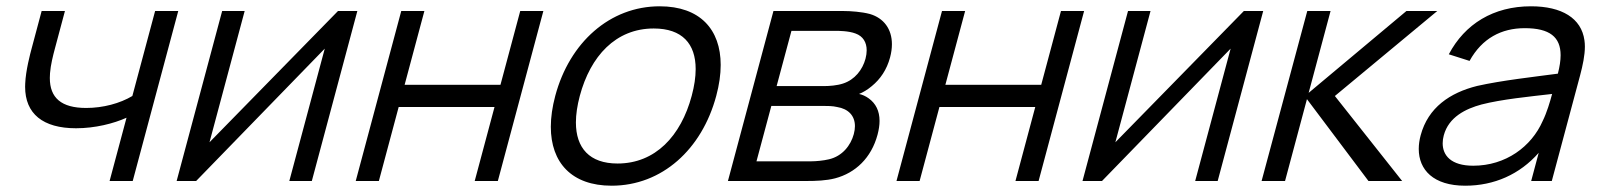

<svg xmlns="http://www.w3.org/2000/svg" viewBox="-20 -575 5082 610"><path d="M328.2 0H401.7L546.3 -540H472.8L400.5 -270C361.2 -246.5 307.3 -232 253.8 -232C174.5 -232 138.3 -264.3 138.3 -327.2C138.3 -332.1 138.5 -337.2 138.9 -342.5C140.9 -368.5 148.4 -398.5 154.5 -421L186.3 -540H112.3L80.5 -421C76.2 -405 61.7 -351 60.1 -309.5C59.9 -306 59.8 -302.6 59.8 -299.2C59.8 -213.8 116.2 -167.5 221.5 -167.5C282 -167.5 341.1 -182.5 382 -201Z M1115.3 -540H1053.8L645.6 -123L757.3 -540H685.8L541.2 0H603.2L1011.8 -420.5L899.2 0H970.7Z M1110.2 0H1183.7L1246.6 -235H1551.1L1488.2 0H1561.7L1706.3 -540H1632.8L1570 -305.5H1265.5L1328.3 -540H1254.8Z M1923.1 15C2083.1 15 2210.1 -100.5 2255.6 -270.5C2265 -305.6 2269.7 -338.5 2269.7 -368.6C2269.7 -481.7 2203.8 -555 2075.9 -555C1917.9 -555 1789.7 -440.5 1744.1 -270.5C1734.7 -235.3 1730 -202.3 1730 -172.1C1730 -58.6 1796 15 1923.1 15ZM1942 -55.5C1852.8 -55.5 1809.7 -104.9 1809.7 -186C1809.7 -211.3 1813.9 -239.6 1822.1 -270.5C1855.9 -396.5 1936 -484.5 2057 -484.5C2147.5 -484.5 2190.2 -435.9 2190.2 -355.5C2190.2 -330.2 2186 -301.7 2177.6 -270.5C2143.5 -143 2062 -55.5 1942 -55.5Z M2292.7 0H2544.2C2571.2 0 2604.9 -1 2633.4 -8.5C2697.5 -25.5 2748.2 -73 2768 -147C2772.3 -163.1 2774.4 -177.7 2774.4 -190.9C2774.4 -222.6 2762.4 -246.3 2740 -262.5C2730.4 -269.5 2719.2 -274.5 2709.2 -276.5C2722.1 -281.5 2737 -290.5 2749.9 -301.5C2776.8 -323.5 2797.4 -353.5 2807.8 -392.5C2811.8 -407.4 2813.7 -421.4 2813.7 -434.5C2813.7 -482.6 2787.9 -517.5 2743.8 -530.5C2717.7 -537.5 2682.3 -540 2659.8 -540H2437.3ZM2447.4 -301.5 2494.5 -477H2635.5C2643 -477 2676.5 -477 2698.2 -468.5C2722.1 -459.9 2733.5 -440.3 2733.5 -415.3C2733.5 -406.9 2732.3 -397.9 2729.8 -388.5C2720.4 -353.5 2695.8 -321.5 2658.1 -309.5C2640 -303.5 2615.4 -301.5 2598.4 -301.5ZM2383.4 -62.5 2430.6 -238.5H2594.1C2607.1 -238.5 2625.6 -238.5 2639.6 -235C2675 -229.3 2696.2 -207.6 2696.2 -174.3C2696.2 -166.5 2695 -158 2692.6 -149C2682.9 -113 2656.3 -79 2614.1 -69C2595.9 -64.5 2571.4 -62.5 2557.4 -62.5Z M2828.2 0H2901.7L2964.6 -235H3269.1L3206.2 0H3279.7L3424.3 -540H3350.8L3288 -305.5H2983.5L3046.3 -540H2972.8Z M3993.3 -540H3931.8L3523.6 -123L3635.3 -540H3563.8L3419.2 0H3481.2L3889.8 -420.5L3777.2 0H3848.7Z M3988.2 0H4062.7L4132.3 -260L4327.7 0H4434.7L4221 -270L4546.3 -540H4448.3L4137.7 -280L4207.3 -540H4133.3Z M5013.9 -447C5004.2 -517 4942.4 -555 4843.9 -555C4724.9 -555 4633.9 -499 4583 -402.5L4648.9 -381.5C4688.7 -453.5 4750.2 -485.5 4824.2 -485.5C4903.5 -485.5 4938.2 -457.4 4938.2 -399.5C4938.2 -382.6 4935.2 -363.1 4929.5 -341C4854.8 -331 4750.8 -319.5 4673.1 -302C4586.8 -280.5 4517.2 -233.5 4493.5 -145C4489.5 -130.1 4487.5 -115.6 4487.5 -101.7C4487.5 -35.6 4533.9 15 4635.1 15C4727.1 15 4808.3 -21 4868.6 -89.5L4844.7 0H4910.2L5000.1 -335.5C5008.6 -367.5 5015.3 -399.4 5015.3 -427.1C5015.3 -434 5014.8 -440.7 5013.9 -447ZM4660.6 -48.5C4589.3 -48.5 4563.5 -81.8 4563.5 -119.7C4563.5 -128 4564.7 -136.6 4567 -145C4582.7 -203.5 4637.1 -229.5 4686.8 -243C4750.7 -259.5 4838 -268 4911.2 -276.5C4904.7 -252 4894.3 -217 4881.2 -190.5C4845.4 -109 4763.6 -48.5 4660.6 -48.5Z"/></svg>

Font: Manrope
Style: RegularItalic
Weight: 400
Italic angle: -15°
Designer: Mikhail Sharanda
Foundry: Mikhail Sharanda
Version: Version 4.502;hotconv 1.0.109;makeotfexe 2.5.65596